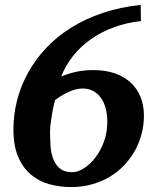

<svg xmlns="http://www.w3.org/2000/svg" viewBox="-20 -739 638 775"><path d="M413.1 -247.1Q413.1 -280.8 405.5 -305.9Q397.9 -331.1 384.5 -347.9Q371.1 -364.7 353 -373.3Q335 -381.8 314 -381.8Q306.2 -381.8 295.2 -380.1Q284.2 -378.4 270.3 -373.3Q256.3 -368.2 239.3 -359.1Q222.2 -350.1 202.1 -335Q200.7 -329.6 197.3 -315.2Q193.8 -300.8 190.7 -282.2Q187.5 -263.7 184.8 -243.4Q182.1 -223.1 182.1 -206.1Q182.1 -181.6 183.6 -153.3Q185.1 -125 193.6 -100.6Q202.1 -76.2 220.5 -60.1Q238.8 -43.9 272 -43.9Q293.5 -43.9 318.1 -59.3Q342.8 -74.7 364 -101.8Q385.3 -128.9 399.2 -166.3Q413.1 -203.6 413.1 -247.1ZM561 -272Q561 -234.9 551.8 -199Q542.5 -163.1 524.7 -131.1Q506.8 -99.1 481.2 -72Q455.6 -44.9 422.9 -25.4Q390.1 -5.9 350.8 5.1Q311.5 16.1 267.1 16.1Q222.2 16.1 180.4 4.9Q138.7 -6.3 106 -33.2Q73.2 -60.1 53.7 -105Q34.2 -149.9 34.2 -216.8Q34.2 -276.4 49.1 -334.5Q64 -392.6 93.3 -445.6Q122.6 -498.5 165.8 -544.7Q209 -590.8 266.1 -626.7Q323.2 -662.6 393.8 -686.5Q464.4 -710.4 547.9 -719.2L548.8 -653.8Q489.7 -647.5 438.5 -628.4Q387.2 -609.4 345.9 -580.1Q304.7 -550.8 274.4 -512.5Q244.1 -474.1 227.1 -430.2Q254.4 -441.9 286.6 -449Q318.8 -456.1 356.9 -456.1Q406.7 -456.1 445.1 -442.4Q483.4 -428.7 509 -404.3Q534.7 -379.9 547.9 -346.2Q561 -312.5 561 -272Z"/></svg>

Font: Charis SIL Am
Style: Bold Italic
Weight: 700
Italic angle: -11°
Foundry: SIL International
Version: Version 5.000